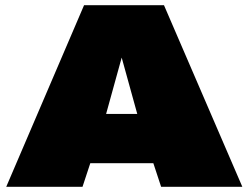

<svg xmlns="http://www.w3.org/2000/svg" viewBox="-20 -720 958 740"><path d="M4 0 304 -700H612L914 0H601L571 -91H328L298 0ZM389 -281H509L449 -498Z"/></svg>

Font: Georama Extended Black
Style: Regular
Weight: 900
Width: 7
Designer: Jean-Baptiste Levee
Foundry: Production Type
Version: Version 1.000